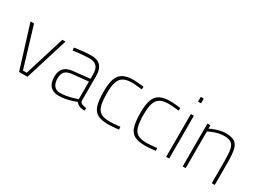

<svg xmlns="http://www.w3.org/2000/svg" viewBox="-34 -1316 2611 1940"><g transform="rotate(30 1271.5 -345.5)"><path d="M186 0 31 -500H72L213 -32H257L402 -500H439L284 0Z M649 9Q588 9 553 -27.5Q518 -64 518 -137Q518 -180 532 -210Q546 -240 576.5 -258Q607 -276 656 -281L846 -301V-353Q846 -418 818 -446.5Q790 -475 735 -475Q709 -475 674 -472Q639 -469 605 -465.5Q571 -462 546 -458L543 -491Q567 -495 601 -499Q635 -503 670.5 -506Q706 -509 735 -509Q786 -509 818 -491.5Q850 -474 865.5 -439.5Q881 -405 881 -353V-65Q883 -43 906.5 -34Q930 -25 956 -23L954 8Q937 8 921 5.5Q905 3 891 -3Q879 -8 869 -16Q859 -24 851 -34Q829 -25 795.5 -15Q762 -5 724 2Q686 9 649 9ZM650 -23Q685 -23 721.5 -29.5Q758 -36 791 -45.5Q824 -55 846 -64V-269L660 -250Q602 -244 578.5 -216.5Q555 -189 555 -137Q555 -82 579.5 -52.5Q604 -23 650 -23Z M1230 9Q1147 9 1102.5 -16.5Q1058 -42 1041.5 -101.5Q1025 -161 1025 -261Q1025 -354 1045 -408Q1065 -462 1110.5 -485.5Q1156 -509 1230 -509Q1244 -509 1265.5 -507.5Q1287 -506 1310 -503.5Q1333 -501 1350 -499L1348 -467Q1331 -469 1309 -471.5Q1287 -474 1265.5 -475.5Q1244 -477 1230 -477Q1166 -477 1129.5 -456Q1093 -435 1077.5 -387.5Q1062 -340 1062 -261Q1062 -175 1074.5 -122.5Q1087 -70 1123 -46.5Q1159 -23 1230 -23Q1244 -23 1265.5 -24.5Q1287 -26 1310 -28Q1333 -30 1350 -32L1352 0Q1334 2 1311 4Q1288 6 1266 7.5Q1244 9 1230 9Z M1659 9Q1576 9 1531.5 -16.5Q1487 -42 1470.5 -101.5Q1454 -161 1454 -261Q1454 -354 1474 -408Q1494 -462 1539.5 -485.5Q1585 -509 1659 -509Q1673 -509 1694.5 -507.5Q1716 -506 1739 -503.5Q1762 -501 1779 -499L1777 -467Q1760 -469 1738 -471.5Q1716 -474 1694.5 -475.5Q1673 -477 1659 -477Q1595 -477 1558.5 -456Q1522 -435 1506.5 -387.5Q1491 -340 1491 -261Q1491 -175 1503.5 -122.5Q1516 -70 1552 -46.5Q1588 -23 1659 -23Q1673 -23 1694.5 -24.5Q1716 -26 1739 -28Q1762 -30 1779 -32L1781 0Q1763 2 1740 4Q1717 6 1695 7.5Q1673 9 1659 9Z M1902 0V-500H1937V0ZM1902 -645V-700H1937V-645Z M2095 0V-500H2130V-460Q2149 -471 2178 -482Q2207 -493 2240.5 -501Q2274 -509 2305 -509Q2373 -509 2408.5 -487Q2444 -465 2456.5 -411Q2469 -357 2469 -260V0H2434V-258Q2434 -343 2425 -390.5Q2416 -438 2388.5 -457.5Q2361 -477 2305 -477Q2273 -477 2239.5 -469Q2206 -461 2177.5 -449.5Q2149 -438 2130 -427V0Z"/></g></svg>

Font: TitilliumWeb ExtraLight
Style: Regular
Weight: 400
Designer: Mohamed Gaber, Accademia di Belle Arti di Urbino and others
Foundry: Kief Type Foundry, Accademia di Belle Arti di Urbino and others
Version: Version 3.000; ttfautohint (v1.8.2)